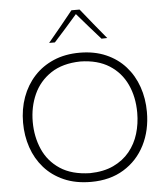

<svg xmlns="http://www.w3.org/2000/svg" viewBox="-64 -1052 968 1119"><g transform="rotate(-5 420.0 -493.0)"><path d="M421.9 -41Q315.4 -43.5 247.3 -88.4Q179.2 -133.3 147 -206.8Q114.7 -280.3 114.7 -367.7Q114.7 -455.1 147.9 -528.6Q181.2 -602.1 249.3 -647.2Q317.4 -692.4 421.9 -694.3Q522.9 -692.4 590.6 -649.4Q658.2 -606.4 692.1 -533.4Q726.1 -460.4 726.1 -367.7Q726.1 -303.7 708.5 -245.6Q690.9 -187.5 653.8 -142.1Q616.7 -96.7 559.3 -69.6Q502 -42.5 421.9 -41ZM423.8 10.3Q534.7 10.3 615.2 -39.1Q695.8 -88.4 739.3 -174.1Q782.7 -259.8 782.7 -367.7Q782.7 -446.3 758.8 -514.9Q734.9 -583.5 688.7 -635.3Q642.6 -687 575.2 -716.3Q507.8 -745.6 421.4 -745.6Q336.4 -745.6 269.3 -716.8Q202.1 -688 155 -636.5Q107.9 -585 83 -516.4Q58.1 -447.8 58.1 -367.7Q58.1 -291 81.3 -222.7Q104.5 -154.3 150.6 -102.1Q196.8 -49.8 265.1 -19.8Q333.5 10.3 423.8 10.3ZM556.2 -815.9 589.8 -816.9Q552.2 -861.8 515.9 -906.7Q479.5 -951.7 443.8 -996.1H396Q360.4 -951.7 324 -907.2Q287.6 -862.8 250 -817.9H283.7Q318.8 -856.9 352.8 -895Q386.7 -933.1 419.9 -971.7Q453.1 -933.1 487.3 -894Q521.5 -855 556.2 -815.9Z"/></g></svg>

Font: Pinar FD VF
Style: Regular
Weight: 300
Designer: Amin Abedi
Version: Version 2.000